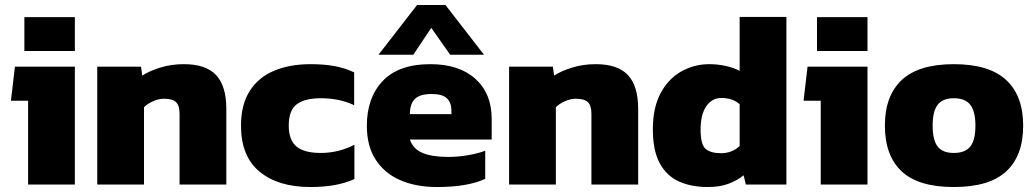

<svg xmlns="http://www.w3.org/2000/svg" viewBox="-20 -742 4159 772"><path d="M78 -537V-673H281V-537ZM93 0V-337H24L40 -474H281V0Z M371 0V-474H547L552 -438Q579 -456 623.5 -470Q668 -484 719 -484Q808 -484 849 -440Q890 -396 890 -304V0H702V-285Q702 -317 688 -331Q674 -345 639 -345Q618 -345 595.5 -335Q573 -325 559 -311V0Z M1228 10Q1099 10 1024 -51.5Q949 -113 949 -237Q949 -321 984 -376Q1019 -431 1082 -457.5Q1145 -484 1229 -484Q1282 -484 1324 -476.5Q1366 -469 1404 -451V-319Q1345 -347 1270 -347Q1206 -347 1173.5 -323Q1141 -299 1141 -237Q1141 -179 1172 -153Q1203 -127 1270 -127Q1306 -127 1340 -135.5Q1374 -144 1405 -160V-22Q1367 -5 1323.5 2.5Q1280 10 1228 10Z M1502 -522 1657 -722H1771L1926 -522H1790L1714 -630L1642 -522ZM1736 10Q1653 10 1589.5 -17.5Q1526 -45 1490.5 -100Q1455 -155 1455 -236Q1455 -349 1519 -416.5Q1583 -484 1710 -484Q1826 -484 1891.5 -425Q1957 -366 1957 -264V-181H1628Q1641 -143 1679 -127Q1717 -111 1782 -111Q1823 -111 1864.5 -118.5Q1906 -126 1931 -136V-23Q1861 10 1736 10ZM1628 -283H1795V-300Q1795 -328 1777.5 -346Q1760 -364 1716 -364Q1667 -364 1647.5 -343.5Q1628 -323 1628 -283Z M2027 0V-474H2203L2208 -438Q2235 -456 2279.5 -470Q2324 -484 2375 -484Q2464 -484 2505 -440Q2546 -396 2546 -304V0H2358V-285Q2358 -317 2344 -331Q2330 -345 2295 -345Q2274 -345 2251.5 -335Q2229 -325 2215 -311V0Z M2826 10Q2759 10 2709.5 -12.5Q2660 -35 2632.5 -86Q2605 -137 2605 -222Q2605 -309 2636 -367Q2667 -425 2719 -454.5Q2771 -484 2832 -484Q2865 -484 2897.5 -477Q2930 -470 2954 -457V-674H3142V0H2979L2970 -37Q2942 -15 2907.5 -2.5Q2873 10 2826 10ZM2880 -126Q2923 -126 2954 -155V-323Q2926 -348 2880 -348Q2843 -348 2820 -315Q2797 -282 2797 -221Q2797 -161 2817 -143.5Q2837 -126 2880 -126Z M3265 -537V-673H3468V-537ZM3280 0V-337H3211L3227 -474H3468V0Z M3815 10Q3673 10 3605.5 -53Q3538 -116 3538 -237Q3538 -357 3606 -420.5Q3674 -484 3815 -484Q3957 -484 4025.5 -420.5Q4094 -357 4094 -237Q4094 -116 4026 -53Q3958 10 3815 10ZM3815 -127Q3861 -127 3881.5 -153Q3902 -179 3902 -237Q3902 -294 3881.5 -320.5Q3861 -347 3815 -347Q3770 -347 3750 -320.5Q3730 -294 3730 -237Q3730 -179 3750 -153Q3770 -127 3815 -127Z"/></svg>

Font: Kanit
Style: Bold
Weight: 700
Designer: Katatrad Team
Foundry: CadsonDemak
Version: Version 2.000; ttfautohint (v1.8.3)